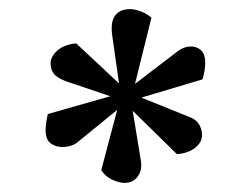

<svg xmlns="http://www.w3.org/2000/svg" viewBox="-20 -810 522 421"><path d="M241 -627 226 -733Q222 -762 232.5 -776Q243 -790 265 -790Q276 -790 290 -784.5Q304 -779 312 -771L276 -626L370 -698Q382 -707 396 -708Q410 -709 420 -700.5Q430 -692 430 -672Q430 -665 428.5 -655Q427 -645 424 -636L290 -596L394 -554Q409 -549 416 -538Q423 -527 423 -514Q423 -498 408 -486Q393 -474 368 -472L271 -567L289 -457Q292 -437 282 -423Q272 -409 253 -409Q241 -409 226 -416Q211 -423 202 -437L237 -569L151 -499Q141 -490 124 -488Q107 -486 93.5 -494Q80 -502 80 -525Q80 -531 81.5 -542Q83 -553 85 -560L222 -599L124 -632Q104 -640 97.5 -649Q91 -658 91 -671Q91 -686 105.5 -699Q120 -712 147 -715Z"/></svg>

Font: Literata 18pt SemiBold
Style: Italic
Weight: 600
Italic angle: -2°
Designer: Latin by Veronika Burian and Jose Scaglione. Greek by Irene Vlachou. Cyrillic by Vera Evstafieva
Foundry: TypeTogether
Version: Version 3.103;gftools[0.9.29]